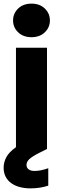

<svg xmlns="http://www.w3.org/2000/svg" viewBox="-26 -821 341 1058"><path d="M240 202Q219 209 194 213Q169 217 142 217Q111 217 84 210Q57 203 37 189Q17 175 5.5 153.5Q-6 132 -6 103Q-6 73 9 45Q24 17 62 -10V-558H233V0L187 23Q150 42 135 56.5Q120 71 120 88Q120 103 131.5 112Q143 121 164 121Q198 121 240 106ZM148 -616Q102 -616 74 -643Q46 -670 46 -708Q46 -747 74 -774Q102 -801 148 -801Q193 -801 221 -774Q249 -747 249 -708Q249 -670 221 -643Q193 -616 148 -616Z"/></svg>

Font: SVN-Poppins
Style: Bold
Weight: 700
Designer: Ninad Kale (Devanagari), Jonny Pinhorn (Latin)
Foundry: Indian Type Foundry
Version: Version 3.200;PS 1.000;hotconv 16.6.54;makeotf.lib2.5.65590